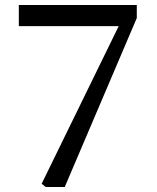

<svg xmlns="http://www.w3.org/2000/svg" viewBox="-20 -745 624 765"><path d="M453 -641H55V-725H525V-675V-673L238 0H162L146 -13Z"/></svg>

Font: Early Summer Mincho Screen
Style: Regular
Weight: 400
Designer: GuiWonder
Version: Version 1.002